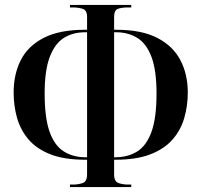

<svg xmlns="http://www.w3.org/2000/svg" viewBox="-20 -744 812 774"><path d="M262 10V0H275Q295 0 313 -6Q331 -12 331 -41V-100H325Q239 -100 183 -122Q127 -144 94.5 -182.5Q62 -221 48.5 -269.5Q35 -318 35 -371Q35 -445 64 -502Q93 -559 156.5 -591.5Q220 -624 322 -624H331V-676Q331 -703 313 -708.5Q295 -714 275 -714H262V-724H509V-714H496Q471 -714 455.5 -708.5Q440 -703 440 -676V-624H449Q551 -624 614.5 -591Q678 -558 707.5 -501Q737 -444 737 -371Q737 -318 723 -269Q709 -220 676 -182Q643 -144 586.5 -122Q530 -100 445 -100H440V-41Q440 -12 458 -6Q476 0 496 0H509V10ZM331 -110V-614H324Q273 -614 236.5 -590.5Q200 -567 180 -513Q160 -459 160 -367Q160 -270 179.5 -214Q199 -158 236.5 -134Q274 -110 325 -110ZM440 -110H444Q495 -110 532.5 -133Q570 -156 590.5 -212Q611 -268 611 -367Q611 -461 590.5 -515Q570 -569 533 -591.5Q496 -614 448 -614H440Z"/></svg>

Font: Noto Serif Display ExtraCondensed SemiBold
Style: Regular
Weight: 600
Width: 2
Designer: Monotype Design Team
Foundry: Monotype Imaging Inc.
Version: Version 2.009